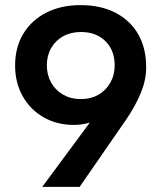

<svg xmlns="http://www.w3.org/2000/svg" viewBox="-20 -730 640 750"><path d="M145 0 367 -300 417 -304Q385 -272 347.5 -257Q310 -242 269 -242Q202 -242 150 -272Q98 -302 68.5 -354.5Q39 -407 39 -474Q39 -546 71.5 -599Q104 -652 161.5 -681Q219 -710 294 -710Q374 -710 431.5 -680Q489 -650 520 -596Q551 -542 551 -467Q551 -418 530.5 -368Q510 -318 475 -266L291 0ZM295 -343Q335 -343 364.5 -360Q394 -377 411 -407Q428 -437 428 -475Q428 -533 392 -569Q356 -605 296 -605Q257 -605 227 -588.5Q197 -572 180 -542.5Q163 -513 163 -475Q163 -437 180 -407Q197 -377 227 -360Q257 -343 295 -343Z"/></svg>

Font: SUSE Thin SemiBold
Style: Regular
Weight: 600
Version: Version 1.000